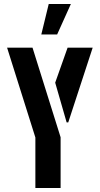

<svg xmlns="http://www.w3.org/2000/svg" viewBox="-20 -938 498 958"><path d="M186.1 -766 223.1 -918H333.6L265.1 -766ZM156.5 0V-252L15.4 -700H142.3L282.4 -253V0ZM312.5 -327.2 255.4 -525.5 317.2 -700H442.4L320.5 -327.2Z"/></svg>

Font: Stick No Bills ExtraLight
Style: Regular
Weight: 200
Designer: Kosala Senevirathne, Siva Puranthara, Lasantha Premarathna, Tharique Azeez
Foundry: mooniak
Version: Version 2.000